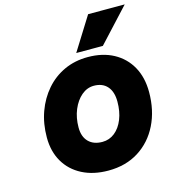

<svg xmlns="http://www.w3.org/2000/svg" viewBox="-130 -1003 988 1115"><g transform="rotate(-15 364.5 -446.0)"><path d="M724 -900 539 -700H379L504 -900ZM87 -270Q87 -353 112.5 -423.5Q138 -494 184.5 -547.5Q231 -601 295 -630.5Q359 -660 437 -660Q526 -660 591.5 -624.5Q657 -589 693 -524.5Q729 -460 729 -372Q729 -262 686.5 -176Q644 -90 566.5 -41Q489 8 384 8Q294 8 227 -26.5Q160 -61 123.5 -123.5Q87 -186 87 -270ZM537 -366Q537 -425 508.5 -457.5Q480 -490 428 -490Q387 -490 353.5 -461.5Q320 -433 300 -385Q280 -337 280 -278Q280 -223 310 -192.5Q340 -162 393 -162Q435 -162 467.5 -188Q500 -214 518.5 -260Q537 -306 537 -366Z"/></g></svg>

Font: Overused Grotesk Black
Style: Italic
Weight: 900
Italic angle: -10°
Version: Version 0.003